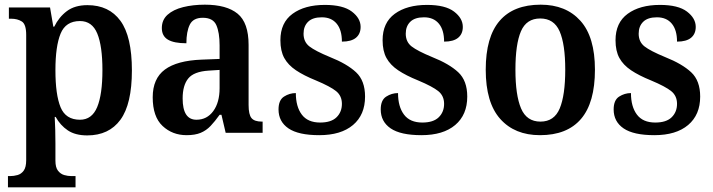

<svg xmlns="http://www.w3.org/2000/svg" viewBox="-20 -568 3047 821"><path d="M14 233V185H23Q39 185 55 180.5Q71 176 81.5 161.5Q92 147 92 117V-419Q92 -464 73.5 -476Q55 -488 27 -488H18V-536H194L208 -454H212Q232 -495 266 -520.5Q300 -546 354 -546Q446 -546 495 -479Q544 -412 544 -267Q544 -123 495 -56Q446 11 353 11Q302 11 270 -10.5Q238 -32 218 -68H214Q217 -11 217 45V119Q217 148 228 162Q239 176 254.5 180.5Q270 185 286 185H303V233ZM322 -56Q373 -56 395.5 -110Q418 -164 418 -268Q418 -371 396 -424.5Q374 -478 322 -478Q261 -478 239 -424Q217 -370 217 -268Q217 -163 239 -109.5Q261 -56 322 -56Z M778 10Q717 10 675 -29.5Q633 -69 633 -152Q633 -232 685 -270.5Q737 -309 842 -313L919 -316V-374Q919 -429 905 -460.5Q891 -492 847 -492Q806 -492 791.5 -462.5Q777 -433 777 -383Q724 -383 698 -398.5Q672 -414 672 -448Q672 -483 696.5 -505Q721 -527 763 -537.5Q805 -548 856 -548Q949 -548 996 -509.5Q1043 -471 1043 -376V-119Q1043 -78 1055.5 -63Q1068 -48 1100 -48H1103V0H945L927 -77H919Q899 -49 880.5 -29.5Q862 -10 838 0Q814 10 778 10ZM820 -56Q865 -56 892 -93Q919 -130 919 -191V-269L872 -266Q809 -262 785 -232.5Q761 -203 761 -147Q761 -56 820 -56Z M1345 10Q1256 10 1213.5 -19Q1171 -48 1171 -100Q1171 -140 1194.5 -155Q1218 -170 1245 -170Q1245 -112 1270.5 -78Q1296 -44 1349 -44Q1396 -44 1419 -66.5Q1442 -89 1442 -124Q1442 -158 1417.5 -178Q1393 -198 1331 -224Q1279 -245 1245.5 -267.5Q1212 -290 1195.5 -320Q1179 -350 1179 -396Q1179 -471 1231 -509Q1283 -547 1369 -547Q1447 -547 1484.5 -518.5Q1522 -490 1522 -453Q1522 -423 1502 -406.5Q1482 -390 1442 -390Q1442 -440 1419.5 -467Q1397 -494 1356 -494Q1317 -494 1297.5 -475Q1278 -456 1278 -424Q1278 -389 1303 -369.5Q1328 -350 1391 -324Q1464 -295 1502.5 -259Q1541 -223 1541 -155Q1541 -77 1489.5 -33.5Q1438 10 1345 10Z M1782 10Q1693 10 1650.5 -19Q1608 -48 1608 -100Q1608 -140 1631.5 -155Q1655 -170 1682 -170Q1682 -112 1707.5 -78Q1733 -44 1786 -44Q1833 -44 1856 -66.5Q1879 -89 1879 -124Q1879 -158 1854.5 -178Q1830 -198 1768 -224Q1716 -245 1682.5 -267.5Q1649 -290 1632.5 -320Q1616 -350 1616 -396Q1616 -471 1668 -509Q1720 -547 1806 -547Q1884 -547 1921.5 -518.5Q1959 -490 1959 -453Q1959 -423 1939 -406.5Q1919 -390 1879 -390Q1879 -440 1856.5 -467Q1834 -494 1793 -494Q1754 -494 1734.5 -475Q1715 -456 1715 -424Q1715 -389 1740 -369.5Q1765 -350 1828 -324Q1901 -295 1939.5 -259Q1978 -223 1978 -155Q1978 -77 1926.5 -33.5Q1875 10 1782 10Z M2289 10Q2181 10 2119 -59.5Q2057 -129 2057 -270Q2057 -410 2116.5 -479Q2176 -548 2292 -548Q2400 -548 2462 -479Q2524 -410 2524 -270Q2524 -129 2464.5 -59.5Q2405 10 2289 10ZM2291 -48Q2350 -48 2373.5 -104.5Q2397 -161 2397 -270Q2397 -379 2373 -434Q2349 -489 2290 -489Q2231 -489 2207.5 -434Q2184 -379 2184 -270Q2184 -161 2208 -104.5Q2232 -48 2291 -48Z M2778 10Q2689 10 2646.5 -19Q2604 -48 2604 -100Q2604 -140 2627.5 -155Q2651 -170 2678 -170Q2678 -112 2703.5 -78Q2729 -44 2782 -44Q2829 -44 2852 -66.5Q2875 -89 2875 -124Q2875 -158 2850.5 -178Q2826 -198 2764 -224Q2712 -245 2678.5 -267.5Q2645 -290 2628.5 -320Q2612 -350 2612 -396Q2612 -471 2664 -509Q2716 -547 2802 -547Q2880 -547 2917.5 -518.5Q2955 -490 2955 -453Q2955 -423 2935 -406.5Q2915 -390 2875 -390Q2875 -440 2852.5 -467Q2830 -494 2789 -494Q2750 -494 2730.5 -475Q2711 -456 2711 -424Q2711 -389 2736 -369.5Q2761 -350 2824 -324Q2897 -295 2935.5 -259Q2974 -223 2974 -155Q2974 -77 2922.5 -33.5Q2871 10 2778 10Z"/></svg>

Font: Noto Serif Sinhala SemiCondensed SemiBold
Style: Regular
Weight: 600
Width: 4
Designer: Jelle Bosma - Monotype Design Team
Foundry: Monotype Imaging Inc.
Version: Version 2.007; ttfautohint (v1.8.4.7-5d5b)